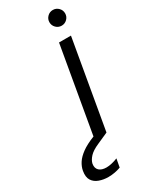

<svg xmlns="http://www.w3.org/2000/svg" viewBox="-330 -726 774 976"><g transform="rotate(-30 57.0 -237.5)"><path d="M28 0 118 -517H188L98 0ZM173 -584Q154 -584 140.5 -597.5Q127 -611 127 -630Q127 -649 140.5 -662.5Q154 -676 173 -676Q192 -676 205.5 -662.5Q219 -649 219 -630Q219 -611 205.5 -597.5Q192 -584 173 -584ZM-6 201Q-34 201 -59 192Q-84 183 -96.5 163Q-109 143 -103 109Q-99 86 -85 64.5Q-71 43 -43.5 23Q-16 3 27 -14L86 -38L98 0L33 29Q-4 45 -21.5 64Q-39 83 -43 102Q-47 127 -32.5 140.5Q-18 154 10 154Q24 154 41.5 150Q59 146 76 139L67 188Q51 194 32 197.5Q13 201 -6 201Z"/></g></svg>

Font: DM Sans 11pt Light
Style: Italic
Weight: 300
Italic angle: -10°
Version: Version 4.004;gftools[0.9.30]